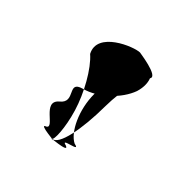

<svg xmlns="http://www.w3.org/2000/svg" viewBox="-146 -763 921 921"><g transform="rotate(45 315.0 -302.5)"><path d="M152 -425C206 -378 265 -272 292 -182C320 -89 322 -8 310 -8C354 -8 380 -140 381 -301C382 -412 410 -516 438 -546C462 -581 310 -599 317 -599C276 -599 98 -526 152 -425ZM209 -159C274 -210 160 -258 245 -282C329 -304 410 -383 437 -458C460 -532 428 -592 381 -576C343 -551 302 -436 302 -302C302 -198 351 -94 404 -68C464 -56 327 -44 380 -32C426 -14 275 -6 312 -6C354 -6 204 -14 250 -30C288 -53 145 -104 209 -159Z"/></g></svg>

Font: Zinc
Style: Regular
Weight: 400
Version: Version 1